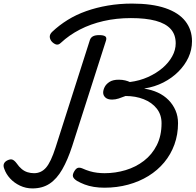

<svg xmlns="http://www.w3.org/2000/svg" viewBox="-47 -1035 1092 1072"><path d="M536 13Q505 13 477 8.5Q449 4 425.5 -5Q402 -14 383 -25Q364 -37 360.5 -49Q357 -61 368 -79Q377 -94 387 -97.5Q397 -101 412 -95Q434 -85 454.5 -79Q475 -73 496 -70.5Q517 -68 537 -68Q597 -68 654 -85Q711 -102 756.5 -137Q802 -172 828.5 -224.5Q855 -277 855 -347Q855 -395 828 -429Q801 -463 755.5 -481Q710 -499 654 -499Q634 -491 615.5 -485Q597 -479 579 -479Q554 -479 541.5 -490.5Q529 -502 529 -518Q529 -532 537 -548.5Q545 -565 564 -577.5Q583 -590 616 -590Q636 -590 652 -586Q668 -582 678 -577Q733 -584 779.5 -605Q826 -626 860.5 -655.5Q895 -685 914.5 -720.5Q934 -756 934 -793Q934 -842 906 -873Q878 -904 822.5 -919Q767 -934 684 -934Q603 -934 531 -917.5Q459 -901 399 -870Q339 -839 293 -796Q278 -781 262.5 -788Q247 -795 238 -808Q230 -821 231 -833Q232 -845 244 -857Q283 -894 330.5 -923.5Q378 -953 434.5 -973Q491 -993 555.5 -1004Q620 -1015 690 -1015Q802 -1015 876.5 -989.5Q951 -964 988 -916.5Q1025 -869 1025 -805Q1025 -757 1005 -714Q985 -671 949 -635Q913 -599 865 -574.5Q817 -550 760 -541L759 -540Q800 -534 834.5 -518Q869 -502 894 -476.5Q919 -451 933 -418.5Q947 -386 947 -347Q947 -284 927 -228.5Q907 -173 870 -128.5Q833 -84 782 -52.5Q731 -21 668.5 -4Q606 13 536 13ZM134 17Q97 17 64.5 1.5Q32 -14 9.5 -38.5Q-13 -63 -23 -92Q-30 -109 -25 -121Q-20 -133 -5 -140Q12 -148 23 -143.5Q34 -139 46 -123Q59 -104 74 -91.5Q89 -79 106.5 -73.5Q124 -68 143 -68Q183 -68 210 -99Q237 -130 263 -211L455 -812Q460 -826 472.5 -832.5Q485 -839 507 -839Q530 -839 540 -832.5Q550 -826 545 -809L356 -219Q331 -142 300.5 -89Q270 -36 230 -9.5Q190 17 134 17Z"/></svg>

Font: Playwrite RO
Style: Regular
Weight: 400
Designer: Veronika Burian, José Scaglione
Foundry: TypeTogether
Version: Version 1.002